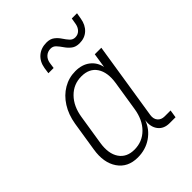

<svg xmlns="http://www.w3.org/2000/svg" viewBox="-220 -905 1039 1039"><g transform="rotate(-45 300.0 -385.0)"><path d="M225 10Q149 10 111 -45.5Q73 -101 87 -189L114 -360Q124 -420 152.5 -465Q181 -510 223.5 -535Q266 -560 316 -560Q367 -560 400 -534.5Q433 -509 442 -466L455 -550H505L435 -105Q431 -78 445 -61.5Q459 -45 485 -45H530L523 0H478Q434 0 411.5 -29.5Q389 -59 396 -105Q377 -53 331 -21.5Q285 10 225 10ZM242 -33Q303 -33 345 -75Q387 -117 398 -189L425 -360Q436 -432 408 -474.5Q380 -517 319 -517Q259 -517 217 -474.5Q175 -432 164 -360L137 -189Q126 -117 154.5 -75Q183 -33 242 -33ZM439 -650Q411 -650 393.5 -663.5Q376 -677 363.5 -695.5Q351 -714 338.5 -727.5Q326 -741 308 -741Q285 -741 269.5 -727Q254 -713 250 -690L245 -655H205L210 -690Q217 -732 245 -756Q273 -780 315 -780Q343 -780 360.5 -766.5Q378 -753 390 -734.5Q402 -716 414.5 -702.5Q427 -689 445 -689Q466 -689 480 -703Q494 -717 498 -740L504 -775H544L538 -740Q531 -698 505 -674Q479 -650 439 -650Z"/></g></svg>

Font: JetBrains Mono Thin
Style: Italic
Weight: 100
Italic angle: -9°
Monospace: yes
Designer: Philipp Nurullin, Konstantin Bulenkov
Foundry: JetBrains
Version: Version 2.305; ttfautohint (v1.8.4.7-5d5b)